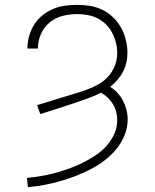

<svg xmlns="http://www.w3.org/2000/svg" viewBox="-20 -763 640 791"><path d="M95 8 91 -30Q121 -33 150.5 -38Q180 -43 209 -51Q238 -59 266 -69Q294 -79 321 -92.5Q348 -106 373 -122.5Q398 -139 418 -161Q438 -183 450.5 -210.5Q463 -238 463 -268Q463 -286 458.5 -303Q454 -320 445 -334.5Q436 -349 423.5 -361Q411 -373 396 -381Q366 -366 334.5 -355Q303 -344 272 -333.5Q241 -323 209 -313Q177 -303 146 -293L133 -330Q159 -338 184 -345.5Q209 -353 234.5 -361Q260 -369 285.5 -376.5Q311 -384 336 -393Q361 -402 384.5 -415Q408 -428 426 -448Q444 -468 453.5 -493Q463 -518 463 -545Q463 -566 457.5 -587.5Q452 -609 442 -628Q432 -647 416.5 -662.5Q401 -678 382 -687.5Q363 -697 341.5 -701Q320 -705 299 -705Q268 -705 238 -697.5Q208 -690 184.5 -670.5Q161 -651 148.5 -622.5Q136 -594 136 -563Q136 -563 136 -563Q136 -563 136 -563H93Q93 -563 93 -563Q93 -563 93 -564Q93 -589 100 -614Q107 -639 120.5 -661Q134 -683 154.5 -699.5Q175 -716 198.5 -726Q222 -736 247.5 -739.5Q273 -743 299 -743Q325 -743 352 -738.5Q379 -734 403 -722Q427 -710 446.5 -691Q466 -672 479 -648.5Q492 -625 498.5 -598.5Q505 -572 505 -545Q505 -525 500.5 -505Q496 -485 486.5 -467Q477 -449 463.5 -433.5Q450 -418 434 -405Q451 -395 464.5 -380Q478 -365 487 -347.5Q496 -330 501 -310.5Q506 -291 506 -271Q506 -237 493 -205.5Q480 -174 458.5 -148Q437 -122 410 -101.5Q383 -81 353 -65.5Q323 -50 291.5 -38Q260 -26 227.5 -16.5Q195 -7 162 -1Q129 5 95 8Z"/></svg>

Font: Iosevka SS04 XLt Ex
Style: Regular
Weight: 200
Width: 7
Monospace: yes
Designer: Belleve Invis
Foundry: Belleve Invis
Version: Version 19.0.0; ttfautohint (v1.8.4)